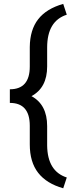

<svg xmlns="http://www.w3.org/2000/svg" viewBox="-20 -800 378 998"><path d="M308.6 178.7Q222.2 154.3 178.5 98.4Q134.8 42.5 134.8 -49.3V-146.5Q134.8 -265.1 31.2 -265.1V-335.9Q134.8 -335.9 134.8 -454.1V-555.7Q135.7 -645 178.5 -700Q221.2 -754.9 308.6 -779.8L327.1 -723.6Q225.1 -690.9 225.1 -553.2V-454.6Q225.1 -343.8 143.6 -300.3Q225.1 -256.3 225.1 -144.5V-43.9Q226.6 90.3 327.1 122.6Z"/></svg>

Font: Roboto-ThirdPerson-AD3FC
Style: ThirdPerson-AD3FC
Weight: 400
Designer: Google
Version: Version 2.137; 2017